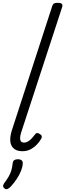

<svg xmlns="http://www.w3.org/2000/svg" viewBox="-20 -1055 462 1360"><path d="M139 16Q82 16 61.5 -24Q41 -64 67 -141L349 -1009Q354 -1025 362 -1030Q370 -1035 387 -1035Q411 -1035 418 -1027.5Q425 -1020 420 -1004L130 -117Q119 -81 124 -63Q129 -45 150 -45Q165 -45 179 -53.5Q193 -62 205 -75Q217 -88 226 -100Q231 -109 239.5 -112Q248 -115 261 -106Q275 -98 276 -89Q277 -80 271 -71Q259 -49 239 -29Q219 -9 194.5 3.5Q170 16 139 16ZM13 281Q3 273 2 264.5Q1 256 8 245Q27 220 40 198Q53 176 60 153Q67 130 70 100Q72 85 81.5 79Q91 73 106 73Q125 73 134 81.5Q143 90 141 105Q140 127 129 155Q118 183 99 212Q80 241 54 269Q44 279 33.5 283.5Q23 288 13 281Z"/></svg>

Font: Playwrite CO Light
Style: Regular
Weight: 300
Version: Version 1.002